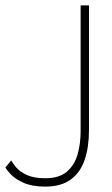

<svg xmlns="http://www.w3.org/2000/svg" viewBox="-23 -680 414 712"><path d="M307 -198.5Q307 -134 290.8 -86.8Q274.5 -39.5 238.8 -13.8Q203 12 145 12Q96 12 64.8 -2Q33.5 -16 17.2 -33.2Q1 -50.5 -3 -59L18.5 -85Q23.5 -75.5 36.5 -59.8Q49.5 -44 75.8 -31.5Q102 -19 145 -19Q196.5 -19 225 -43.5Q253.5 -68 264.8 -107.8Q276 -147.5 276 -193V-660H307Z"/></svg>

Font: League Spartan Extralight
Style: Regular
Weight: 200
Foundry: The League of Moveable Type
Version: Version 2.300; ttfautohint (v1.8.3)